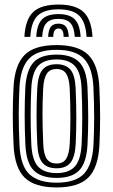

<svg xmlns="http://www.w3.org/2000/svg" viewBox="-20 -805 490 834"><path d="M225.8 9.2Q131 9.2 87.4 -33.2Q43.8 -75.8 39 -173.8Q35.5 -246.8 35.5 -306.1Q35.5 -365.5 38.8 -427Q44 -522.8 86.5 -566Q129 -609.2 225.8 -609.2Q320.8 -609.2 363.8 -566.4Q406.8 -523.5 411.5 -426.8Q415 -352.2 414.9 -292.9Q414.8 -233.5 411.8 -173.8Q406.5 -76 363.4 -33.4Q320.2 9.2 225.8 9.2ZM225.8 -11.5Q308.2 -11.5 344.8 -50.2Q381.2 -89 386 -175Q388.8 -234.2 389 -291.6Q389.2 -349 385.8 -425.8Q381.8 -511.2 344.9 -549.9Q308 -588.5 225.8 -588.5Q142.5 -588.5 105.8 -549.9Q69 -511.2 64.5 -425Q61.8 -370.5 61.4 -311.5Q61 -252.5 64.8 -174Q69 -83.8 108.4 -47.6Q147.8 -11.5 225.8 -11.5ZM225.8 -32.2Q159.8 -32.2 126.9 -64.5Q94 -96.8 90.2 -177Q84.2 -308 90 -422.8Q94.2 -499 125 -533.4Q155.8 -567.8 225.8 -567.8Q291.2 -567.8 323.6 -535.6Q356 -503.5 360 -425.5Q363.2 -352.5 363.2 -293.5Q363.2 -234.5 360.2 -178Q356.2 -99.5 324.9 -65.9Q293.5 -32.2 225.8 -32.2ZM225.8 -53.2Q280 -53.2 305.5 -82.1Q331 -111 334.5 -178.8Q337 -228.8 337.2 -289.5Q337.5 -350.2 334.2 -422.5Q331.2 -490.2 305.1 -518.5Q279 -546.8 225.8 -546.8Q170.8 -546.8 145.1 -518.1Q119.5 -489.5 116 -422Q113.5 -373 113.1 -312Q112.8 -251 116 -177.8Q119.5 -109 145.9 -81.1Q172.2 -53.2 225.8 -53.2ZM225.8 -74Q184.8 -74 164.6 -97.8Q144.5 -121.5 142 -179Q138.8 -245.5 138.8 -303.1Q138.8 -360.8 141.8 -420.8Q144.8 -477.2 164.2 -501.6Q183.8 -526 225.8 -526Q265.2 -526 285.5 -502.9Q305.8 -479.8 308.5 -421.8Q311.5 -354.5 311.5 -294.8Q311.5 -235 308.8 -180Q305.8 -122.8 286.2 -98.4Q266.8 -74 225.8 -74ZM225.8 -94.8Q254.8 -94.8 267.6 -115.6Q280.5 -136.5 283 -181.2Q285.5 -233 285.8 -290.2Q286 -347.5 282.8 -420.5Q280.8 -464.2 267.6 -484.8Q254.5 -505.2 225.8 -505.2Q196 -505.2 182.9 -484.5Q169.8 -463.8 167.5 -419.5Q164.5 -361.8 164.6 -306.5Q164.8 -251.2 167.8 -180Q169.8 -133.8 183.6 -114.2Q197.5 -94.8 225.8 -94.8ZM234 -785.2Q158.5 -785.2 124.1 -752.6Q89.8 -720 86 -644.8H111.8Q115 -709 143.4 -736.8Q171.8 -764.5 234 -764.5Q295.8 -764.5 324.1 -736.8Q352.5 -709 356 -644.8H381.8Q377.5 -720 343.1 -752.6Q308.8 -785.2 234 -785.2ZM234 -743.8Q184.8 -743.8 162.5 -720.8Q140.2 -697.8 137.5 -644.8H163.2Q165.2 -686.5 181.6 -704.8Q198 -723 234 -723Q269.5 -723 285.9 -704.8Q302.2 -686.5 304.8 -644.8H330.2Q327.2 -697.8 304.9 -720.8Q282.5 -743.8 234 -743.8ZM234 -702.2Q211.2 -702.2 200.9 -688.9Q190.5 -675.5 189 -644.8H211.5Q211.2 -681.2 234 -681.2Q257 -681.2 256.2 -644.8H278.8Q277 -675.5 266.6 -688.9Q256.2 -702.2 234 -702.2Z"/></svg>

Font: Big Shoulders Inline Display ExtraBold
Style: Regular
Weight: 800
Designer: Patric King
Foundry: XO Type Co
Version: Version 1.000